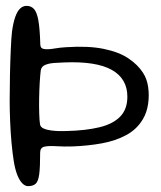

<svg xmlns="http://www.w3.org/2000/svg" viewBox="-20 -611 550 655"><path d="M75.5 24Q65 24 55.2 13.5Q45.5 3 38.2 -16.2Q31 -35.5 27 -61Q22.5 -89 19.2 -125Q16 -161 14.5 -198.5Q13 -236 13 -267.5Q13 -310 14 -356.5Q15 -403 16.8 -442.8Q18.5 -482.5 21 -503.5Q25 -533 31.8 -552.5Q38.5 -572 48.2 -581.5Q58 -591 71 -591Q85.5 -591 95.5 -580.8Q105.5 -570.5 110.8 -542Q116 -513.5 117.5 -458.5Q118 -445 131.8 -443.5Q145.5 -442 165.8 -445.5Q186 -449 206 -450Q282 -455 334 -444.2Q386 -433.5 418.2 -411.8Q450.5 -390 468 -362.5Q481.5 -342 485.5 -313.5Q489.5 -285 485.2 -256.2Q481 -227.5 468 -205.5Q448 -170.5 411.2 -150.5Q374.5 -130.5 327.5 -122Q280.5 -113.5 229 -111.5Q198 -110.5 172.5 -112.2Q147 -114 132 -110.8Q117 -107.5 117 -90.5Q117 -41 113.8 -16.5Q110.5 8 101.5 16Q92.5 24 75.5 24ZM206.5 -164Q272.5 -165.5 319 -176.8Q365.5 -188 390 -213.2Q414.5 -238.5 414.5 -281Q414.5 -343 361 -372.8Q307.5 -402.5 198.5 -398Q183 -397.5 165 -396.2Q147 -395 134 -389.5Q121 -384 119 -370.5Q117 -354.5 115.5 -329.2Q114 -304 113.5 -275.8Q113 -247.5 113.8 -223.8Q114.5 -200 116.5 -187Q118 -177.5 128.5 -172.8Q139 -168 153.8 -166Q168.5 -164 183 -163.8Q197.5 -163.5 206.5 -164Z"/></svg>

Font: Gluten Light
Style: Regular
Weight: 300
Designer: Tyler Finck
Foundry: Etcetera Type Company
Version: Version 1.300